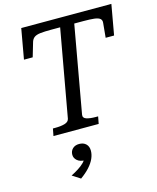

<svg xmlns="http://www.w3.org/2000/svg" viewBox="-144 -808 989 1210"><g transform="rotate(-15 350.5 -203.0)"><path d="M249 -82 351 -651H291Q248 -651 222 -648Q196 -645 182.5 -635.5Q169 -626 163 -608L135 -513H78L113 -710H701L666 -513H611L620 -608Q622 -626 610.5 -635.5Q599 -645 572.5 -648Q546 -651 503 -651H443L342 -84Q338 -62 361 -54.5Q384 -47 421 -47H437L428 0H133L142 -47H158Q195 -47 220 -54.5Q245 -62 249 -82ZM232 304 179 270Q205 257 227.5 242.5Q250 228 265.5 212.5Q281 197 284 181Q285 177 291.5 175.5Q298 174 304 175.5Q310 177 309 183Q309 189 302.5 194Q296 199 289 199Q254 199 235.5 183Q217 167 217 145Q217 121 233 105.5Q249 90 276 90Q304 90 320.5 106Q337 122 337 150Q337 175 325.5 201Q314 227 290.5 253Q267 279 232 304Z"/></g></svg>

Font: Roboto Serif 20pt
Style: Italic
Weight: 400
Italic angle: -10°
Designer: Greg Gazdowicz
Foundry: Commercial Type
Version: Version 1.008